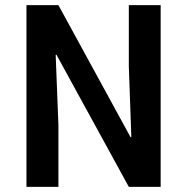

<svg xmlns="http://www.w3.org/2000/svg" viewBox="-20 -731 732 751"><path d="M608.4 -710.9V0H483.9L200.7 -517.1L197.8 -516.1L208.5 -241.2V0H83.5V-710.9H208.5L490.7 -194.3L493.7 -195.3L483.9 -471.2V-710.9Z"/></svg>

Font: Ufes Sans SemiBold
Style: Regular
Weight: 600
Designer: Ricardo Esteves & Filipe Motta
Foundry: ProDesignUfes - Ricardo Esteves, Filipe Motta (This is a derivative work, based on Roboto family, by Christian Robertson
Version: Version 2.0